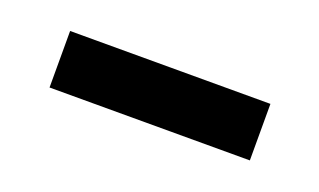

<svg xmlns="http://www.w3.org/2000/svg" viewBox="-28 -697 389 234"><g transform="rotate(20 166.5 -580.5)"><path d="M37.1 -543.9V-617.2H296.9V-543.9Z"/></g></svg>

Font: Accordance
Style: Bold
Weight: 700
Version: Version 1.2 (build January 31, 2020) Miklal Software Solutio